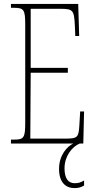

<svg xmlns="http://www.w3.org/2000/svg" viewBox="-20 -734 489 982"><path d="M36 0H355C324 14 282 59 282 130C282 200 317 228 361 228C382 228 394 224 410 215V189C392 200 380 203 362 203C330 203 310 180 310 127C310 64 349 16 388 0H406L410 -164H390L386 -94C382 -33 379 -25 314 -25H135L137 -362H327V-387H137V-689H287C355 -689 359 -682 363 -600L365 -550H385L380 -714H36V-694H53C103 -694 109 -683 109 -606V-108C109 -31 103 -20 53 -20H36Z"/></svg>

Font: Noto Serif ExtraCondensed Thin
Style: Regular
Weight: 100
Width: 2
Designer: Monotype Design Team
Foundry: Monotype Imaging Inc.
Version: Version 2.013